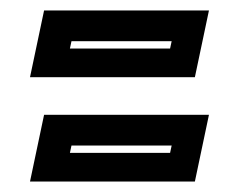

<svg xmlns="http://www.w3.org/2000/svg" viewBox="-20 -486 458 368"><path d="M37.5 -138 64.5 -266H380.5L353.5 -138ZM114 -193H306L309 -207H117ZM37.5 -338 64.5 -466H380.5L353.5 -338ZM114 -393H306L309 -407H117Z"/></svg>

Font: Tourney Condensed Regular
Style: Bold Italic
Weight: 700
Width: 3
Italic angle: -12°
Designer: Tyler Finck
Foundry: Etcetera Type Co
Version: Version 1.010; ttfautohint (v1.8.3)